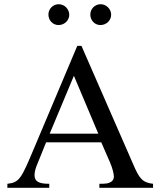

<svg xmlns="http://www.w3.org/2000/svg" viewBox="-20 -892 762 912"><path d="M508 -822C508 -849 485 -872 458 -872C431 -872 409 -850 409 -823C409 -795 430 -773 457 -773C485 -773 508 -795 508 -822ZM309 -822C309 -849 286 -872 259 -872C232 -872 210 -850 210 -823C210 -795 231 -773 258 -773C286 -773 309 -795 309 -822ZM707 0V-19C655 -25 641 -46 613 -111L367 -674H347L141 -186C82 -46 73 -25 15 -19V0H214V-19C166 -19 144 -29 144 -60C144 -72 148 -89 153 -102L199 -216H461L502 -122C514 -94 521 -67 521 -52C521 -43 515 -32 507 -28C495 -21 488 -19 452 -19V0ZM447 -257H216L331 -532Z"/></svg>

Font: STIX Math
Style: Regular
Weight: 400
Designer: MicroPress Inc., with final additions and corrections provided by Coen Hoffman, Elsevier (retired)
Version: Version 1.1.0